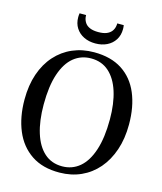

<svg xmlns="http://www.w3.org/2000/svg" viewBox="-138 -1058 987 1169"><g transform="rotate(15 355.5 -473.5)"><path d="M349 11Q242 12 170.8 -36Q99.5 -84 64 -169Q28.5 -254 28.5 -364.5Q28.5 -454.5 53 -526Q77.5 -597.5 122.8 -648Q168 -698.5 229.5 -725Q291 -751.5 364.5 -751.5Q470.5 -751.5 541.2 -705.8Q612 -660 647.2 -576.5Q682.5 -493 682.5 -381Q682.5 -292 658 -219.8Q633.5 -147.5 589 -96Q544.5 -44.5 483.5 -17Q422.5 10.5 349 11ZM354 -30Q417 -30 463.8 -69.2Q510.5 -108.5 536.2 -186.8Q562 -265 562 -381Q562 -481 538.5 -555Q515 -629 469.2 -669.8Q423.5 -710.5 356.5 -710.5Q293.5 -710.5 247 -672.5Q200.5 -634.5 174.8 -557.8Q149 -481 149 -365Q149 -262 172.5 -186.8Q196 -111.5 241.5 -70.8Q287 -30 354 -30ZM355.5 -805Q315 -805 283.2 -820.5Q251.5 -836 233 -864.8Q214.5 -893.5 214.5 -933Q214.5 -939.5 215 -945.2Q215.5 -951 216.5 -957.5H257.5Q257.5 -954 258 -949.5Q258.5 -945 259 -940Q262.5 -922 273 -907.5Q283.5 -893 303.8 -884.8Q324 -876.5 355.5 -876.5Q387.5 -876.5 407.5 -884.8Q427.5 -893 438.5 -907.5Q449.5 -922 452.5 -940Q453.5 -945 453.8 -949.5Q454 -954 454 -957.5H495Q496 -951 496.5 -945.2Q497 -939.5 497 -933Q497 -893.5 478.5 -864.8Q460 -836 428.2 -820.5Q396.5 -805 355.5 -805Z"/></g></svg>

Font: Merriweather 72pt
Style: Regular
Weight: 400
Version: Version 2.100